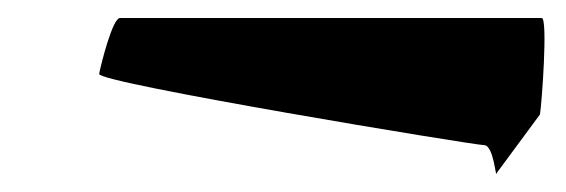

<svg xmlns="http://www.w3.org/2000/svg" viewBox="-20 -380 628 213"><path d="M90 -298C88 -288 506 -219 517 -219C528 -219 530 -180 531 -188L579 -253C581 -264 588 -360 581 -360H113C105 -360 92 -309 90 -298Z"/></svg>

Font: Ampere
Style: SCIta
Weight: 400
Version: Version 1